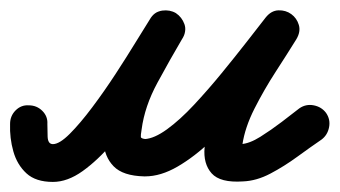

<svg xmlns="http://www.w3.org/2000/svg" viewBox="-57 -323 674 381"><path d="M0 -114Q16 -114 27 -103Q38 -92 37 -77Q37 -67 37.5 -52Q38 -37 48 -37Q61 -37 81.5 -57.5Q102 -78 126 -110Q150 -142 172.5 -176.5Q195 -211 213 -240.5Q231 -270 240 -284Q250 -300 265 -302Q280 -304 292 -297Q304 -289 309 -275Q314 -261 304 -245Q281 -206 255.5 -159Q230 -112 224 -66Q222 -54 222.5 -51Q223 -48 232 -47Q232 -47 231 -47Q230 -47 230 -47Q249 -48 274.5 -66.5Q300 -85 328 -115Q356 -145 383 -178Q410 -211 433 -240.5Q456 -270 470 -288Q481 -302 495.5 -302.5Q510 -303 521 -295Q532 -287 536 -273.5Q540 -260 531 -245Q513 -216 490 -180.5Q467 -145 448 -107.5Q429 -70 424 -36Q422 -26 417.5 -31.5Q413 -37 421 -37Q438 -38 459.5 -51.5Q481 -65 502 -81Q523 -97 537 -108Q537 -108 537 -108Q537 -108 537 -108Q550 -117 565.5 -114Q581 -111 590 -99Q599 -86 596 -70.5Q593 -55 581 -46Q559 -31 533 -12Q507 7 479.5 21.5Q452 36 425 37Q380 40 363 21Q346 2 349 -30.5Q352 -63 367.5 -101.5Q383 -140 403.5 -177.5Q424 -215 442 -243.5Q460 -272 467 -284Q477 -299 492 -299.5Q507 -300 518 -291Q530 -283 534.5 -269Q539 -255 528 -241Q509 -216 482.5 -182Q456 -148 425.5 -111.5Q395 -75 362 -43.5Q329 -12 295.5 7.5Q262 27 231 27Q231 27 230 27Q229 27 229 27Q187 26 168.5 7Q150 -12 148.5 -42Q147 -72 157 -107Q167 -142 183 -176.5Q199 -211 215 -239.5Q231 -268 240 -284Q249 -300 264 -301.5Q279 -303 291 -296Q303 -288 308.5 -274Q314 -260 304 -245Q289 -221 268 -185.5Q247 -150 221 -111.5Q195 -73 166 -39Q137 -5 107 16.5Q77 38 48 38Q14 38 -4.5 21Q-23 4 -30.5 -22.5Q-38 -49 -37 -77Q-37 -93 -26 -104Q-15 -115 0 -114Z"/></svg>

Font: FRB American Cursive Guidelines Arrows Extrabold
Style: Bold Italic
Weight: 800
Italic angle: -25°
Version: Version 2.0;Modular Font Editor K font №1